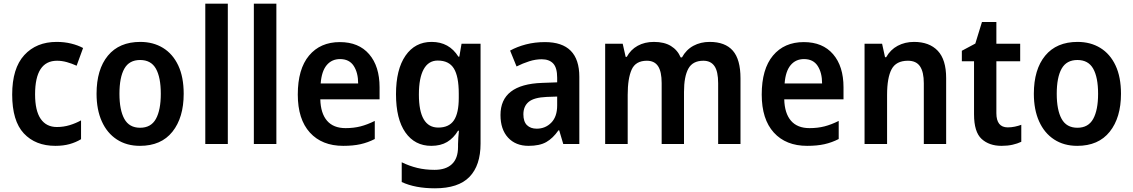

<svg xmlns="http://www.w3.org/2000/svg" viewBox="-20 -780 6138 1040"><path d="M280 10Q172 10 109 -57.5Q46 -125 46 -268Q46 -410 111.5 -481.5Q177 -553 287 -553Q329 -553 365.5 -544Q402 -535 430 -520L395 -424Q369 -436 342 -443.5Q315 -451 289 -451Q170 -451 170 -269Q170 -180 200.5 -136Q231 -92 288 -92Q324 -92 357 -102Q390 -112 419 -128V-26Q391 -9 357 0.5Q323 10 280 10Z M975 -272Q975 -143 914 -66.5Q853 10 738 10Q666 10 613 -24.5Q560 -59 531.5 -122.5Q503 -186 503 -272Q503 -404 564.5 -478.5Q626 -553 740 -553Q810 -553 863 -520.5Q916 -488 945.5 -425.5Q975 -363 975 -272ZM627 -272Q627 -184 653.5 -136Q680 -88 739 -88Q798 -88 824.5 -136Q851 -184 851 -272Q851 -361 824.5 -408Q798 -455 739 -455Q680 -455 653.5 -408Q627 -361 627 -272Z M1214 0H1092V-760H1214Z M1477 0H1355V-760H1477Z M1821 -552Q1923 -552 1979.5 -486.5Q2036 -421 2036 -307V-242H1715Q1717 -166 1751.5 -126Q1786 -86 1852 -86Q1896 -86 1933 -95.5Q1970 -105 2010 -125V-27Q1973 -8 1933 1Q1893 10 1839 10Q1724 10 1658.5 -62Q1593 -134 1593 -268Q1593 -406 1654 -479Q1715 -552 1821 -552ZM1822 -460Q1777 -460 1749.5 -427Q1722 -394 1717 -328H1920Q1920 -386 1896 -423Q1872 -460 1822 -460Z M2318 -553Q2413 -553 2463 -473H2468L2480 -543H2583V-2Q2583 116 2523 178Q2463 240 2336 240Q2229 240 2156 206V99Q2197 119 2240 129.5Q2283 140 2334 140Q2395 140 2428 109Q2461 78 2461 16V1Q2461 -13 2462.5 -34.5Q2464 -56 2466 -72H2461Q2437 -32 2402 -11Q2367 10 2316 10Q2227 10 2176 -62.5Q2125 -135 2125 -270Q2125 -404 2176.5 -478.5Q2228 -553 2318 -553ZM2351 -452Q2301 -452 2275 -405Q2249 -358 2249 -268Q2249 -89 2354 -89Q2412 -89 2438.5 -128Q2465 -167 2465 -250V-273Q2465 -366 2438.5 -409Q2412 -452 2351 -452Z M2932 -552Q3118 -552 3118 -364V0H3031L3009 -74H3005Q2975 -31 2939 -10.5Q2903 10 2843 10Q2773 10 2732 -34.5Q2691 -79 2691 -157Q2691 -323 2916 -331L2998 -334V-359Q2998 -413 2976.5 -436Q2955 -459 2914 -459Q2881 -459 2846.5 -448Q2812 -437 2778 -420L2743 -506Q2781 -527 2829 -539.5Q2877 -552 2932 -552ZM2941 -255Q2872 -252 2843.5 -228Q2815 -204 2815 -161Q2815 -121 2834.5 -102Q2854 -83 2887 -83Q2934 -83 2966 -115.5Q2998 -148 2998 -209V-257Z M3824 -553Q3908 -553 3949.5 -505.5Q3991 -458 3991 -356V0H3870V-329Q3870 -393 3850 -422Q3830 -451 3790 -451Q3732 -451 3708.5 -408Q3685 -365 3685 -282V0H3564V-330Q3564 -392 3544.5 -421.5Q3525 -451 3484 -451Q3423 -451 3401.5 -403Q3380 -355 3380 -266V0H3258V-543H3353L3369 -472H3375Q3396 -511 3434 -532Q3472 -553 3522 -553Q3578 -553 3614 -531Q3650 -509 3667 -469H3674Q3697 -511 3736 -532Q3775 -553 3824 -553Z M4334 -552Q4436 -552 4492.5 -486.5Q4549 -421 4549 -307V-242H4228Q4230 -166 4264.5 -126Q4299 -86 4365 -86Q4409 -86 4446 -95.5Q4483 -105 4523 -125V-27Q4486 -8 4446 1Q4406 10 4352 10Q4237 10 4171.5 -62Q4106 -134 4106 -268Q4106 -406 4167 -479Q4228 -552 4334 -552ZM4335 -460Q4290 -460 4262.5 -427Q4235 -394 4230 -328H4433Q4433 -386 4409 -423Q4385 -460 4335 -460Z M4931 -553Q5014 -553 5059.5 -505Q5105 -457 5105 -357V0H4984V-329Q4984 -390 4963.5 -420.5Q4943 -451 4898 -451Q4834 -451 4809.5 -405Q4785 -359 4785 -266V0H4663V-543H4758L4774 -470H4780Q4803 -511 4842.5 -532Q4882 -553 4931 -553Z M5439 -90Q5458 -90 5477 -94Q5496 -98 5512 -104V-12Q5491 -2 5464.5 4Q5438 10 5405 10Q5338 10 5297 -27.5Q5256 -65 5256 -161V-448H5190V-505L5263 -544L5299 -661H5377V-543H5506V-448H5377V-167Q5377 -90 5439 -90Z M6052 -272Q6052 -143 5991 -66.5Q5930 10 5815 10Q5743 10 5690 -24.5Q5637 -59 5608.5 -122.5Q5580 -186 5580 -272Q5580 -404 5641.5 -478.5Q5703 -553 5817 -553Q5887 -553 5940 -520.5Q5993 -488 6022.5 -425.5Q6052 -363 6052 -272ZM5704 -272Q5704 -184 5730.5 -136Q5757 -88 5816 -88Q5875 -88 5901.5 -136Q5928 -184 5928 -272Q5928 -361 5901.5 -408Q5875 -455 5816 -455Q5757 -455 5730.5 -408Q5704 -361 5704 -272Z"/></svg>

Font: Noto Sans Georgian SemiCondensed SemiBold
Style: Regular
Weight: 600
Width: 4
Designer: Monotype Design Team, Akaki Razmadze
Foundry: Google LLC
Version: Version 2.005; ttfautohint (v1.8.4.7-5d5b)